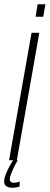

<svg xmlns="http://www.w3.org/2000/svg" viewBox="-68 -752 234 901"><path d="M108.5 -732 99 -673.5H135L145 -732ZM-25.5 0H11L116.5 -598H80ZM-12 129Q-4.5 129 3 128.2Q10.5 127.5 15.8 125.8Q21 124 23.5 123.5L25 99.5Q22 101 17.5 102.5Q13 104 7.8 104.8Q2.5 105.5 -2.5 105.5Q-12 105.5 -17 101.8Q-22 98 -22 89.5Q-22 79.5 -15.2 62Q-8.5 44.5 0.5 26.8Q9.5 9 15.5 0H-6Q-13.5 10 -23.2 28Q-33 46 -40.8 65.5Q-48.5 85 -48.5 99Q-48.5 111 -43 117.5Q-37.5 124 -29.2 126.5Q-21 129 -12 129Z"/></svg>

Font: Anybody ExtraCondensed ExtraLight
Style: Italic
Weight: 250
Width: 2
Italic angle: -10°
Version: Version 1.113;gftools[0.9.25]